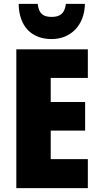

<svg xmlns="http://www.w3.org/2000/svg" viewBox="-20 -968 515 988"><path d="M417 -948H319C313 -897 287 -881 246 -881C201 -881 180 -898 174 -948H76C78 -831 143 -767 246 -767C344 -767 415 -838 417 -948ZM432 0V-149H241V-296H418V-443H241V-567H432V-714H64V0Z"/></svg>

Font: Noto Sans Condensed Black
Style: Regular
Weight: 900
Width: 3
Designer: Monotype Design Team
Foundry: Monotype Imaging Inc.
Version: Version 2.013